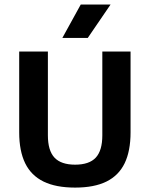

<svg xmlns="http://www.w3.org/2000/svg" viewBox="-20 -823 662 850"><path d="M312.5 7.5Q227.5 7.5 172.8 -19.2Q118 -46 91.5 -100.2Q65 -154.5 65 -237V-595H192V-224Q192 -156.5 221.2 -125.2Q250.5 -94 312.5 -94Q375 -94 404 -125.2Q433 -156.5 433 -224V-595H558V-237Q558 -154.5 531.8 -100.2Q505.5 -46 451.2 -19.2Q397 7.5 312.5 7.5ZM256 -655 337.5 -803H469.5L368.5 -655Z"/></svg>

Font: Encode Sans SC SemiCondensed SemiBold
Style: Regular
Weight: 600
Width: 4
Designer: Multiple Designers
Foundry: Impallari Type
Version: Version 3.002